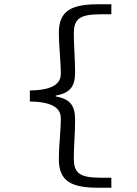

<svg xmlns="http://www.w3.org/2000/svg" viewBox="-20 -728 640 900"><path d="M441 152H502V105H450C348 105 326 79 326 14C326 -47 332 -99 332 -167C332 -232 310 -264 241 -276V-280C310 -292 332 -324 332 -389C332 -451 326 -513 326 -570C326 -635 348 -661 450 -661H502V-708H441C315 -708 256 -678 256 -575C256 -506 265 -445 265 -382C265 -343 238 -305 120 -304V-252C238 -251 265 -213 265 -174C265 -107 256 -54 256 19C256 122 315 152 441 152Z"/></svg>

Font: Hasklig
Style: Regular
Weight: 400
Monospace: yes
Designer: Paul D. Hunt, Teo Tuominen
Foundry: Adobe Systems Incorporated
Version: Version 2.030;PS 1.0;hotconv 16.6.51;makeotf.lib2.5.65220